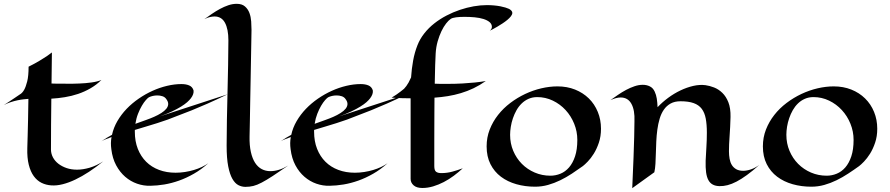

<svg xmlns="http://www.w3.org/2000/svg" viewBox="-27 -964 4699 1014"><path d="M518.1 -111.8Q480 -81.1 442.9 -56.6Q405.8 -32.2 370.8 -15.6Q335.9 1 304 9Q272 17.1 244.1 15.1Q215.8 13.2 192.1 1.5Q168.5 -10.3 151.4 -33.7Q134.3 -57.1 125 -93.8Q115.7 -130.4 117.2 -182.1Q117.7 -210 119.1 -248Q120.1 -280.8 121.1 -329.1Q122.1 -377.4 123 -441.9Q112.8 -440.9 97.9 -439.5Q83 -438 65.7 -434.3Q48.3 -430.7 29.8 -424.6Q11.2 -418.5 -6.8 -409.2Q7.8 -418.5 22.7 -428.2Q37.6 -438 49.8 -446.3Q64 -455.6 77.1 -464.8Q90.3 -471.7 100.6 -489.7Q109.4 -505.4 116.7 -534.2Q124 -563 124 -611.8Q158.2 -628.9 181.6 -643.1Q205.1 -657.2 219.7 -667Q236.8 -678.7 247.1 -687L245.1 -522.9Q257.8 -522.5 270 -522.2Q282.2 -522 291.5 -522H312Q354 -521 391.6 -522.9Q407.7 -523.4 424.6 -524.9Q441.4 -526.4 457 -528.6Q472.7 -530.8 486.1 -534.2Q499.5 -537.6 508.8 -542Q482.4 -515.6 450.9 -497.6Q419.4 -479.5 385.3 -468Q351.1 -456.5 315.2 -450.7Q279.3 -444.8 244.1 -442.9Q243.2 -373 242.7 -305.7Q242.2 -238.3 242.2 -172.9Q242.7 -151.4 252.9 -132.3Q263.2 -113.3 281.5 -99.1Q299.8 -85 324.7 -76.4Q349.6 -67.9 379.9 -67.9Q410.6 -67.9 446 -78.1Q481.4 -88.4 518.1 -111.8Z M1174.3 -465.8Q1118.2 -438.5 1070.1 -417.2Q1022 -396 985.4 -381.3Q942.9 -364.3 907.2 -351.1Q885.3 -341.8 858.6 -332.3Q832 -322.8 803.2 -313.7Q774.4 -304.7 744.4 -295.7Q714.4 -286.6 685.1 -277.8V-268.1Q685.1 -217.8 700.9 -177.7Q716.8 -137.7 745.1 -109.6Q773.4 -81.5 813 -66.7Q852.5 -51.8 900.4 -51.8Q925.3 -51.8 950 -55.7Q974.6 -59.6 996.8 -66.2Q1019 -72.8 1038.6 -82Q1058.1 -91.3 1073.2 -102.1Q1036.1 -68.8 996.8 -46.4Q957.5 -23.9 918.2 -10Q878.9 3.9 840.6 10.3Q802.2 16.6 767.1 17.1Q731.4 18.1 697 6.1Q662.6 -5.9 634.3 -30.3Q606 -54.7 586.4 -91.1Q566.9 -127.4 561 -175.8Q558.6 -192.9 558.8 -208.7Q559.1 -224.6 562 -240.2Q544.9 -233.9 531 -228.5Q517.1 -223.1 508.3 -217.8Q522.5 -227.5 536.6 -236.1Q550.8 -244.6 564.5 -252Q572.8 -290 593 -324.7Q613.3 -359.4 641.8 -389.2Q670.4 -418.9 705.6 -443.1Q740.7 -467.3 778.6 -484.4Q816.4 -501.5 855.5 -510.7Q894.5 -520 931.2 -520Q955.6 -520 972.4 -512.7Q989.3 -505.4 995.1 -486.8Q998 -467.3 981 -444.8Q973.6 -435.1 961.2 -424.1Q948.7 -413.1 929 -400.9Q909.2 -388.7 881.6 -375.5Q854 -362.3 816.4 -349.1ZM787.1 -347.2Q808.1 -356.4 825 -367.2Q841.8 -377.9 851.3 -389.6Q860.8 -401.4 861.3 -414.1Q861.8 -426.8 851.1 -440.9Q843.8 -451.7 830.8 -455.8Q817.9 -460 804.2 -460Q791.5 -460 779.8 -457.3Q768.1 -454.6 759.3 -450.2Q753.4 -446.8 743.2 -435.3Q732.9 -423.8 722.2 -405.5Q711.4 -387.2 701.9 -363Q692.4 -338.9 688 -310.1Q718.8 -321.3 743.7 -330.1Q768.6 -338.9 787.1 -347.2Z M1495.1 -89.8Q1446.3 -56.2 1413.1 -34.4Q1379.9 -12.7 1355.2 0.2Q1330.6 13.2 1310.8 18.1Q1291 22.9 1269 22.9Q1250 22.9 1232.2 13.9Q1214.4 4.9 1200.4 -19.3Q1186.5 -43.5 1178.2 -85.7Q1169.9 -127.9 1169.9 -194.8Q1169.9 -260.7 1171.4 -333Q1172.9 -405.3 1174.6 -478Q1176.3 -550.8 1177.7 -620.6Q1179.2 -690.4 1179.2 -751Q1179.2 -810.5 1161.1 -843.8Q1143.1 -877 1106 -877Q1094.7 -877 1081.1 -873.8Q1067.4 -870.6 1052.2 -862.8Q1071.3 -876.5 1092.3 -890.9Q1113.3 -905.3 1135 -917Q1156.7 -928.7 1179 -936.3Q1201.2 -943.8 1223.1 -943.8Q1251 -943.8 1266.8 -929.9Q1282.7 -916 1290.3 -895.5Q1297.9 -875 1299.6 -850.8Q1301.3 -826.7 1301.3 -806.2Q1300.8 -774.9 1300 -731Q1299.3 -687 1298.3 -636.5Q1297.4 -585.9 1296.4 -531.7Q1295.4 -477.5 1294.4 -425.5Q1293.5 -373.5 1292.7 -326.7Q1292 -279.8 1291 -244.1Q1290 -196.3 1297.9 -161.4Q1305.7 -126.5 1320.3 -104Q1335 -81.5 1355.5 -70.8Q1376 -60.1 1400.9 -60.1Q1445.8 -60.1 1495.1 -89.8Z M2121.1 -465.8Q2064.9 -438.5 2016.8 -417.2Q1968.8 -396 1932.1 -381.3Q1889.6 -364.3 1854 -351.1Q1832 -341.8 1805.4 -332.3Q1778.8 -322.8 1750 -313.7Q1721.2 -304.7 1691.2 -295.7Q1661.1 -286.6 1631.8 -277.8V-268.1Q1631.8 -217.8 1647.7 -177.7Q1663.6 -137.7 1691.9 -109.6Q1720.2 -81.5 1759.8 -66.7Q1799.3 -51.8 1847.2 -51.8Q1872.1 -51.8 1896.7 -55.7Q1921.4 -59.6 1943.6 -66.2Q1965.8 -72.8 1985.4 -82Q2004.9 -91.3 2020 -102.1Q1982.9 -68.8 1943.6 -46.4Q1904.3 -23.9 1865 -10Q1825.7 3.9 1787.4 10.3Q1749 16.6 1713.9 17.1Q1678.2 18.1 1643.8 6.1Q1609.4 -5.9 1581.1 -30.3Q1552.7 -54.7 1533.2 -91.1Q1513.7 -127.4 1507.8 -175.8Q1505.4 -192.9 1505.6 -208.7Q1505.9 -224.6 1508.8 -240.2Q1491.7 -233.9 1477.8 -228.5Q1463.9 -223.1 1455.1 -217.8Q1469.2 -227.5 1483.4 -236.1Q1497.6 -244.6 1511.2 -252Q1519.5 -290 1539.8 -324.7Q1560.1 -359.4 1588.6 -389.2Q1617.2 -418.9 1652.3 -443.1Q1687.5 -467.3 1725.3 -484.4Q1763.2 -501.5 1802.2 -510.7Q1841.3 -520 1877.9 -520Q1902.3 -520 1919.2 -512.7Q1936 -505.4 1941.9 -486.8Q1944.8 -467.3 1927.7 -444.8Q1920.4 -435.1 1908 -424.1Q1895.5 -413.1 1875.7 -400.9Q1856 -388.7 1828.4 -375.5Q1800.8 -362.3 1763.2 -349.1ZM1733.9 -347.2Q1754.9 -356.4 1771.7 -367.2Q1788.6 -377.9 1798.1 -389.6Q1807.6 -401.4 1808.1 -414.1Q1808.6 -426.8 1797.9 -440.9Q1790.5 -451.7 1777.6 -455.8Q1764.6 -460 1751 -460Q1738.3 -460 1726.6 -457.3Q1714.8 -454.6 1706.1 -450.2Q1700.2 -446.8 1689.9 -435.3Q1679.7 -423.8 1668.9 -405.5Q1658.2 -387.2 1648.7 -363Q1639.2 -338.9 1634.8 -310.1Q1665.5 -321.3 1690.4 -330.1Q1715.3 -338.9 1733.9 -347.2Z M2538.6 -536.1Q2506.8 -513.7 2474.1 -498Q2441.4 -482.4 2407.2 -472.2Q2373 -461.9 2338.1 -456.3Q2303.2 -450.7 2267.6 -448.2Q2267.1 -408.7 2267.1 -368.2Q2267.1 -327.6 2266.8 -289.3Q2266.6 -251 2266.6 -216.8Q2266.6 -182.6 2266.6 -155.8Q2266.6 -128.9 2266.6 -110.8Q2266.6 -92.8 2266.6 -86.9Q2266.6 -64 2276.1 -56.9Q2285.6 -49.8 2303.7 -49.8Q2334 -49.8 2362.3 -57.6Q2390.6 -65.4 2417 -75.2Q2395 -54.7 2369.4 -35.6Q2343.8 -16.6 2316.4 -2.4Q2289.1 11.7 2260.5 20.3Q2231.9 28.8 2203.6 28.8Q2172.9 28.8 2157.2 14.6Q2141.6 0.5 2141.6 -19V-444.8Q2119.1 -444.8 2094.2 -445.6Q2069.3 -446.3 2041 -448.2Q2055.2 -456.5 2067.1 -464.8Q2079.1 -473.1 2087.9 -480Q2098.1 -487.8 2106.9 -495.1Q2112.8 -501 2119.1 -509.8Q2124.5 -517.1 2130.9 -528.3Q2137.2 -539.6 2144 -555.2Q2147 -600.6 2154.8 -643.8Q2162.6 -687 2177.7 -725.1Q2190.9 -758.8 2213.9 -787.8Q2236.8 -816.9 2266.6 -840.3Q2296.4 -863.8 2331.1 -881.8Q2365.7 -899.9 2402.1 -912.1Q2438.5 -924.3 2474.9 -930.7Q2511.2 -937 2543.9 -937Q2564 -937 2582.3 -935.3Q2600.6 -933.6 2615.7 -930.7Q2630.9 -927.7 2642.6 -924.1Q2654.3 -920.4 2661.6 -917Q2678.7 -907.2 2678.7 -896Q2678.7 -887.7 2671.4 -878.2Q2664.1 -868.7 2652.6 -859.1Q2641.1 -849.6 2627 -840.3Q2612.8 -831.1 2599.6 -823.2Q2586.4 -815.4 2575.7 -809.8Q2564.9 -804.2 2559.6 -801.8Q2565.9 -807.1 2568.4 -812.3Q2570.8 -817.4 2570.8 -821.8Q2570.8 -836.9 2558.6 -847.2Q2546.4 -857.4 2526.1 -863.8Q2505.9 -870.1 2479.7 -872.6Q2453.6 -875 2425.8 -875Q2401.9 -875 2381.8 -872.6Q2361.8 -870.1 2353 -863.8Q2341.8 -856.4 2328.9 -839.8Q2315.9 -823.2 2304.4 -799.3Q2293 -775.4 2284.4 -745.6Q2275.9 -715.8 2273.9 -682.1Q2272.5 -661.6 2271.2 -619.4Q2270 -577.1 2269 -522Q2285.6 -521 2301.3 -521Q2316.9 -521 2332 -521Q2378.4 -521 2416.3 -523.2Q2454.1 -525.4 2481.4 -528.3Q2513.2 -531.7 2538.6 -536.1Z M3147 -284.2Q3147 -243.7 3135.7 -210.4Q3124.5 -177.2 3108.9 -152.3Q3093.3 -127.4 3077.1 -110.8Q3061 -94.2 3051.3 -86.9Q3022.9 -66.4 2993.2 -46.9Q2963.4 -27.3 2931.9 -12Q2900.4 3.4 2867.2 12.7Q2834 22 2798.8 22Q2746.6 22 2700 8.8Q2653.3 -4.4 2618.4 -30.8Q2583.5 -57.1 2563.2 -97.2Q2543 -137.2 2543 -190.9Q2543 -238.3 2559.3 -280Q2575.7 -321.8 2603.3 -356.9Q2630.9 -392.1 2668 -420.2Q2705.1 -448.2 2746.6 -467.8Q2788.1 -487.3 2832 -497.6Q2876 -507.8 2917 -507.8Q2967.8 -507.8 3010 -491Q3052.2 -474.1 3082.8 -444.1Q3113.3 -414.1 3130.1 -373Q3147 -332 3147 -284.2ZM2810.1 -451.2Q2785.2 -451.2 2764.6 -442.1Q2744.1 -433.1 2728.3 -417.7Q2712.4 -402.3 2700.9 -382.1Q2689.5 -361.8 2681.9 -339.6Q2674.3 -317.4 2670.7 -294.7Q2667 -272 2667 -252Q2667 -206.5 2683.6 -167.2Q2700.2 -127.9 2729.2 -98.6Q2758.3 -69.3 2797.1 -52.7Q2835.9 -36.1 2879.9 -36.1Q2907.2 -36.1 2932.9 -46.6Q2958.5 -57.1 2978.3 -79.8Q2998 -102.5 3010 -138.4Q3022 -174.3 3022 -225.1Q3022 -269.5 3005.4 -310.5Q2988.8 -351.6 2960 -382.8Q2931.2 -414.1 2892.6 -432.6Q2854 -451.2 2810.1 -451.2Z M3428.7 -54.2 3312 29.8Q3316.4 -64.5 3318.8 -130.9Q3321.3 -197.3 3322.3 -240.2Q3323.7 -290.5 3323.7 -323.2Q3326.2 -382.3 3307.6 -415.8Q3289.1 -449.2 3251 -449.2Q3238.8 -449.2 3225.3 -445.6Q3211.9 -441.9 3196.8 -435.1Q3215.8 -448.7 3236.8 -463.1Q3257.8 -477.5 3279.8 -489.3Q3301.8 -501 3324 -508.5Q3346.2 -516.1 3367.7 -516.1Q3388.2 -516.1 3405 -507.8Q3421.9 -499.5 3430.7 -480Q3438.5 -463.4 3441.7 -442.9Q3444.8 -422.4 3445.8 -397.9Q3470.7 -424.3 3501.7 -447.3Q3532.7 -470.2 3566.4 -486.3Q3600.1 -502.4 3634.3 -510.3Q3668.5 -518.1 3698.7 -514.2Q3720.7 -511.2 3744.4 -502Q3768.1 -492.7 3787.8 -473.6Q3807.6 -454.6 3819.8 -423.6Q3832 -392.6 3831.1 -346.2Q3829.6 -291.5 3826.2 -245.8Q3822.8 -200.2 3822.8 -165Q3822.8 -144 3826.2 -125.2Q3829.6 -106.4 3838.1 -92.5Q3846.7 -78.6 3861.3 -70.3Q3876 -62 3897.9 -62Q3917.5 -62 3939.2 -69.6Q3960.9 -77.1 3982.9 -92.8Q3947.3 -61 3917.7 -39.6Q3888.2 -18.1 3862.8 -4.9Q3837.4 8.3 3815.4 13.9Q3793.5 19.5 3772.9 19Q3752.4 18.6 3737.8 11Q3723.1 3.4 3714.4 -12.5Q3705.6 -28.3 3702.1 -53.5Q3698.7 -78.6 3699.7 -115.2Q3701.2 -147.5 3703.6 -186.3Q3706.1 -225.1 3706.1 -263.2Q3706.1 -306.6 3700.2 -337.9Q3694.3 -369.1 3679 -389.4Q3663.6 -409.7 3636.5 -419.4Q3609.4 -429.2 3566.9 -429.2Q3536.1 -429.2 3514.6 -417.2Q3493.2 -405.3 3479 -384.8Q3464.8 -364.3 3456.8 -337.2Q3448.7 -310.1 3444.6 -279.5Q3440.4 -249 3439 -217Q3437.5 -185.1 3436.8 -155.3Q3436 -125.5 3434.6 -99.4Q3433.1 -73.2 3428.7 -54.2Z M4606 -284.2Q4606 -243.7 4594.7 -210.4Q4583.5 -177.2 4567.9 -152.3Q4552.2 -127.4 4536.1 -110.8Q4520 -94.2 4510.3 -86.9Q4481.9 -66.4 4452.1 -46.9Q4422.4 -27.3 4390.9 -12Q4359.4 3.4 4326.2 12.7Q4293 22 4257.8 22Q4205.6 22 4158.9 8.8Q4112.3 -4.4 4077.4 -30.8Q4042.5 -57.1 4022.2 -97.2Q4002 -137.2 4002 -190.9Q4002 -238.3 4018.3 -280Q4034.7 -321.8 4062.3 -356.9Q4089.8 -392.1 4127 -420.2Q4164.1 -448.2 4205.6 -467.8Q4247.1 -487.3 4291 -497.6Q4335 -507.8 4376 -507.8Q4426.8 -507.8 4469 -491Q4511.2 -474.1 4541.7 -444.1Q4572.3 -414.1 4589.1 -373Q4606 -332 4606 -284.2ZM4269 -451.2Q4244.1 -451.2 4223.6 -442.1Q4203.1 -433.1 4187.3 -417.7Q4171.4 -402.3 4159.9 -382.1Q4148.4 -361.8 4140.9 -339.6Q4133.3 -317.4 4129.6 -294.7Q4126 -272 4126 -252Q4126 -206.5 4142.6 -167.2Q4159.2 -127.9 4188.2 -98.6Q4217.3 -69.3 4256.1 -52.7Q4294.9 -36.1 4338.9 -36.1Q4366.2 -36.1 4391.8 -46.6Q4417.5 -57.1 4437.3 -79.8Q4457 -102.5 4469 -138.4Q4481 -174.3 4481 -225.1Q4481 -269.5 4464.4 -310.5Q4447.8 -351.6 4418.9 -382.8Q4390.1 -414.1 4351.6 -432.6Q4313 -451.2 4269 -451.2Z"/></svg>

Font: Eagle Lake
Style: Regular
Weight: 400
Designer: Astigmatic (AOETI)
Foundry: Astigmatic (AOETI)
Version: Version 1.000